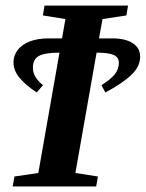

<svg xmlns="http://www.w3.org/2000/svg" viewBox="-20 -675 527 695"><path d="M252.9 -48.8 334.5 -36.1 328.1 0H25.9L32.2 -36.1L118.7 -48.8L195.3 -484.4Q141.6 -484.4 120.4 -472.2Q99.1 -460 99.1 -429.7Q99.1 -395.5 135.7 -366.7L112.8 -340.3Q72.3 -367.2 50.5 -393.6Q28.8 -419.9 28.8 -449.2Q28.8 -474.1 43.9 -493.9Q59.1 -513.7 87.4 -524.9Q115.7 -536.1 158.2 -536.1H204.6L216.8 -606L135.3 -619.1L141.1 -654.8H443.4L437.5 -619.1L351.1 -606L338.4 -536.1H385.3Q434.1 -536.1 460.7 -518.6Q487.3 -501 487.3 -470.2Q487.3 -434.1 455.1 -403.6Q422.9 -373 361.3 -340.3L347.2 -366.7Q380.9 -387.7 395.5 -406.2Q410.2 -424.8 410.2 -447.8Q410.2 -467.8 391.4 -476.1Q372.6 -484.4 329.6 -484.4Z"/></svg>

Font: Tinos
Style: Bold Italic
Weight: 700
Italic angle: -16.333°
Designer: Steve Matteson
Foundry: Monotype Imaging Inc.
Version: Version 1.23